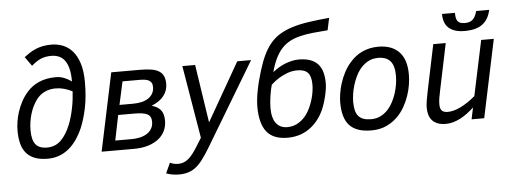

<svg xmlns="http://www.w3.org/2000/svg" viewBox="-56 -904 3345 1257"><g transform="rotate(-5 1616.0 -275.0)"><path d="M428.2 -475.1Q428.2 -526.4 419.2 -560.8Q410.2 -595.2 394 -615.7Q377.9 -636.2 355.7 -645Q333.5 -653.8 307.1 -653.8Q287.1 -653.8 270.3 -650.6Q253.4 -647.5 238 -640.9Q222.7 -634.3 207.8 -624Q192.9 -613.8 176.8 -600.1L133.8 -660.2Q153.3 -675.3 172.4 -687.5Q191.4 -699.7 212.6 -708.5Q233.9 -717.3 258.8 -722.2Q283.7 -727.1 314.9 -727.1Q354 -727.1 389.6 -713.1Q425.3 -699.2 452.6 -668.2Q480 -637.2 496.1 -586.7Q512.2 -536.1 512.2 -462.9Q512.2 -368.2 497.1 -294.7Q481.9 -221.2 458 -165Q439.9 -123.5 416.5 -90.1Q393.1 -56.6 364.3 -33.2Q335.4 -9.8 301 2.7Q266.6 15.1 227.1 15.1Q177.7 15.1 143.3 2.2Q108.9 -10.7 86.9 -35.9Q64.9 -61 54.9 -98.4Q44.9 -135.7 44.9 -185.1Q44.9 -211.4 49.6 -242.9Q54.2 -274.4 64.9 -307.4Q75.7 -340.3 93 -373.3Q110.4 -406.2 136.2 -435.1Q168.5 -471.7 215.6 -491.9Q262.7 -512.2 325.2 -512.2Q353 -512.2 378.9 -502.2Q404.8 -492.2 428.2 -475.1ZM129.9 -180.2Q129.9 -116.2 153.3 -87.2Q176.8 -58.1 228 -58.1Q282.7 -58.1 320.1 -94.7Q357.4 -131.3 382.8 -195.8Q392.1 -219.2 399.7 -245.8Q407.2 -272.5 412.8 -300.3Q418.5 -328.1 421.9 -356Q425.3 -383.8 426.8 -410.2Q400.4 -423.8 373 -431.4Q345.7 -439 316.9 -439Q277.3 -439 245.1 -423.6Q212.9 -408.2 190.9 -378.9Q175.8 -358.9 164.3 -335.2Q152.8 -311.5 145.3 -285.6Q137.7 -259.8 133.8 -232.9Q129.9 -206.1 129.9 -180.2Z M933.6 -271Q972.2 -261.2 992.4 -236.8Q1012.7 -212.4 1012.7 -166Q1012.7 -131.8 999.3 -101.8Q985.8 -71.8 958.3 -49.1Q930.7 -26.4 889.4 -13.2Q848.1 0 792.5 0H581.5L689.5 -512.2H877.9Q921.4 -512.2 952.4 -507.1Q983.4 -502 1003.2 -489.5Q1022.9 -477.1 1032.2 -456.5Q1041.5 -436 1041.5 -405.8Q1041.5 -362.3 1014.9 -327.6Q988.3 -293 933.6 -271ZM812.5 -294.9Q879.9 -294.9 916.7 -321Q953.6 -347.2 953.6 -393.1Q953.6 -410.2 947.3 -420.7Q940.9 -431.2 929.9 -437Q918.9 -442.9 903.3 -444.8Q887.7 -446.8 869.6 -446.8H757.8L724.6 -294.9ZM787.6 -64.9Q796.4 -64.9 810.1 -66.2Q823.7 -67.4 839.1 -70.8Q854.5 -74.2 870.4 -81.3Q886.2 -88.4 898.9 -99.6Q911.6 -110.8 919.7 -127.7Q927.7 -144.5 927.7 -168Q927.7 -186 921.1 -198.2Q914.6 -210.4 900.6 -217.3Q886.7 -224.1 865.5 -227.1Q844.2 -230 814.5 -230H710.4L676.8 -64.9Z M1020.5 110.8Q1031.2 116.2 1045.2 119.6Q1059.1 123 1074.7 123Q1092.8 123 1109.1 117.2Q1125.5 111.3 1141.4 98.1Q1157.2 85 1173.8 63.2Q1190.4 41.5 1209.5 9.8L1236.8 -34.2L1156.7 -512.2H1240.7L1298.8 -129.9L1517.6 -512.2H1608.4L1277.8 39.1Q1252 81.5 1229.7 110.8Q1207.5 140.1 1184.1 158.4Q1160.6 176.8 1133.5 184.8Q1106.4 192.9 1071.8 192.9Q1060.5 192.9 1049.1 191.7Q1037.6 190.4 1026.9 188.5Q1016.1 186.5 1006.6 183.8Q997.1 181.2 989.7 178.2Z M1746.6 -420.9Q1767.1 -437.5 1789.3 -450.4Q1811.5 -463.4 1834 -471.7Q1856.4 -480 1877.9 -484.4Q1899.4 -488.8 1919.4 -488.8Q1963.9 -488.8 1995.1 -477.3Q2026.4 -465.8 2045.7 -444.1Q2064.9 -422.4 2073.7 -390.9Q2082.5 -359.4 2082.5 -318.8Q2082.5 -300.3 2078.4 -274.7Q2074.2 -249 2067.1 -221.7Q2060.1 -194.3 2050.3 -168Q2040.5 -141.6 2028.8 -121.1Q1991.7 -55.7 1934.3 -20.3Q1877 15.1 1802.7 15.1Q1709 15.1 1665.8 -39.3Q1622.6 -93.8 1622.6 -204.1Q1622.6 -227.5 1625.7 -255.1Q1628.9 -282.7 1634.8 -312.7Q1640.6 -342.8 1648.9 -374.8Q1657.2 -406.7 1667.5 -439.9Q1685.5 -498.5 1706.5 -541.7Q1727.5 -585 1754.9 -616.5Q1782.2 -647.9 1817.6 -668.9Q1853 -689.9 1899.7 -704.3Q1946.3 -718.8 2005.9 -727.5Q2065.4 -736.3 2141.6 -743.2L2124.5 -663.1Q2069.8 -659.2 2024.4 -654.3Q1979 -649.4 1941.7 -640.1Q1904.3 -630.9 1874.5 -615Q1844.7 -599.1 1821 -573.5Q1797.4 -547.9 1779.1 -510.5Q1760.7 -473.1 1746.6 -420.9ZM1729.5 -339.8Q1725.6 -327.1 1721.7 -308.8Q1717.8 -290.5 1714.6 -270Q1711.4 -249.5 1709.5 -228.3Q1707.5 -207 1707.5 -189Q1707.5 -122.1 1733.4 -88.1Q1759.3 -54.2 1807.6 -54.2Q1851.6 -54.2 1887.9 -78.9Q1924.3 -103.5 1947.8 -145Q1958.5 -163.6 1967.3 -185.5Q1976.1 -207.5 1982.2 -230.2Q1988.3 -252.9 1991.5 -275.4Q1994.6 -297.9 1994.6 -317.9Q1994.6 -371.1 1973.4 -395Q1952.1 -418.9 1903.8 -418.9Q1867.7 -418.9 1836.2 -406.5Q1804.7 -394 1780.8 -379.4Q1752.9 -361.8 1729.5 -339.8Z M2165.5 -185.1Q2165.5 -211.4 2170.7 -244.1Q2175.8 -276.9 2187 -311.8Q2198.2 -346.7 2216.1 -380.9Q2233.9 -415 2259.8 -443.8Q2275.9 -462.4 2295.2 -477.5Q2314.5 -492.7 2337.6 -503.7Q2360.8 -514.6 2387.7 -520.8Q2414.6 -526.9 2445.8 -526.9Q2533.2 -526.9 2581.3 -477.5Q2629.4 -428.2 2629.4 -328.1Q2629.4 -297.9 2623.8 -262Q2618.2 -226.1 2605.7 -189.5Q2593.3 -152.8 2573.5 -117.9Q2553.7 -83 2525.4 -55.2Q2493.7 -23.4 2451.4 -4.2Q2409.2 15.1 2353.5 15.1Q2302.2 15.1 2266.4 2.2Q2230.5 -10.7 2208.3 -35.9Q2186 -61 2175.8 -98.4Q2165.5 -135.7 2165.5 -185.1ZM2250.5 -180.2Q2250.5 -148.4 2256.3 -125.2Q2262.2 -102.1 2275.1 -87.2Q2288.1 -72.3 2308.6 -65.2Q2329.1 -58.1 2358.4 -58.1Q2393.6 -58.1 2421.6 -72.5Q2449.7 -86.9 2471.7 -111.8Q2488.8 -131.3 2502.4 -157.2Q2516.1 -183.1 2525.4 -211.9Q2534.7 -240.7 2539.6 -270.8Q2544.4 -300.8 2544.4 -328.1Q2544.4 -393.1 2518.3 -423.6Q2492.2 -454.1 2437.5 -454.1Q2397.9 -454.1 2367.2 -435.8Q2336.4 -417.5 2314.5 -388.2Q2299.3 -368.2 2287.6 -342.8Q2275.9 -317.4 2267.6 -290Q2259.3 -262.7 2254.9 -234.4Q2250.5 -206.1 2250.5 -180.2Z M2887.7 -512.2 2824.7 -210Q2818.8 -182.1 2814.9 -159.4Q2811 -136.7 2811 -116.2Q2811 -86.9 2823.2 -74.5Q2835.4 -62 2861.8 -62Q2900.9 -62 2948 -85.2Q2995.1 -108.4 3043.9 -149.9L3120.6 -512.2H3203.6L3095.7 0H3012.7L3028.8 -76.2Q3006.8 -56.2 2984.4 -39.3Q2961.9 -22.5 2938.5 -10.5Q2915 1.5 2891.4 8.3Q2867.7 15.1 2843.8 15.1Q2811 15.1 2788.8 6.3Q2766.6 -2.4 2752.7 -18.3Q2738.8 -34.2 2732.7 -55.7Q2726.6 -77.1 2726.6 -102.1Q2726.6 -120.1 2731 -147.5Q2735.4 -174.8 2742.7 -210L2805.7 -512.2ZM3189.9 -704.1Q3183.6 -673.8 3170.7 -650.9Q3157.7 -627.9 3137.2 -612.1Q3116.7 -596.2 3087.4 -588.1Q3058.1 -580.1 3018.6 -580.1Q2981 -580.1 2954.8 -588.9Q2928.7 -597.7 2911.9 -613.8Q2895 -629.9 2887.5 -652.8Q2879.9 -675.8 2879.9 -704.1H2964.8Q2964.8 -685.1 2967.5 -671.4Q2970.2 -657.7 2977.1 -648.9Q2983.9 -640.1 2995.6 -636Q3007.3 -631.8 3024.9 -631.8Q3042 -631.8 3054.9 -636.2Q3067.9 -640.6 3077.1 -649.7Q3086.4 -658.7 3093 -672.4Q3099.6 -686 3104.5 -704.1Z"/></g></svg>

Font: Lorenzo Sans
Style: Italic
Weight: 400
Italic angle: -12°
Foundry: Intel Corporation
Version: Version 1.00; ttfautohint (v1.5)